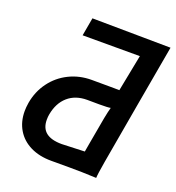

<svg xmlns="http://www.w3.org/2000/svg" viewBox="-134 -832 876 955"><g transform="rotate(20 304.0 -355.0)"><path d="M33.5 -176.5Q33.5 -196.5 37.5 -221.5Q48.5 -284.5 84.5 -333.2Q120.5 -382 175 -409Q229.5 -436 294 -436L411 -435.5L440.5 -435L478.5 -629H175.5L192.5 -725L607.5 -720.5L551 -401Q506 -145.5 494 -75.2Q482 -5 481.5 14.5Q435 12.5 406.2 11.8Q377.5 11 340 11H242Q179 11 131.8 -12.2Q84.5 -35.5 59 -78Q33.5 -120.5 33.5 -176.5ZM390.5 -130Q409.5 -239.5 417 -278.2Q424.5 -317 430.5 -337.5Q418.5 -334.5 371 -334.5L307 -335Q245 -335 205.2 -300.2Q165.5 -265.5 154 -202.5Q151.5 -189.5 151.5 -173.5Q151.5 -85 262.5 -85L383.5 -89.5Z"/></g></svg>

Font: JuliaMono
Style: Bold Italic
Weight: 700
Italic angle: -9°
Monospace: yes
Designer: cormullion
Foundry: corm
Version: Version 0.057; ttfautohint (v1.8.4)